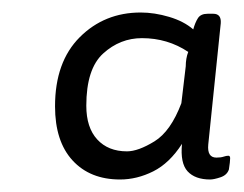

<svg xmlns="http://www.w3.org/2000/svg" viewBox="-20 -728 390 307"><path d="M172 -441Q124 -441 96 -471.5Q68 -502 68 -558Q68 -629 107.5 -668.5Q147 -708 205 -708Q227 -708 250.5 -701Q274 -694 289 -681Q292 -692 296.5 -699Q301 -706 312 -706H321Q334 -706 333 -691L313 -497Q311 -476 326 -476Q333 -476 337.5 -477.5Q342 -479 345 -479Q348 -479 348 -475Q348 -473 347.5 -468Q347 -463 346 -457Q343 -448 332.5 -444.5Q322 -441 316 -441Q292 -441 280 -454Q268 -467 271 -498Q251 -467 225 -454Q199 -441 172 -441ZM183 -486Q201 -486 227 -502Q253 -518 270 -563L277 -622Q277 -628 278 -634Q279 -640 281 -645Q248 -667 207 -667Q172 -667 145 -642.5Q118 -618 118 -559Q118 -524 135.5 -505Q153 -486 183 -486Z"/></svg>

Font: Asap Semi Expanded Semi Expanded Regular
Style: Italic
Weight: 400
Width: 6
Italic angle: -6°
Designer: Pablo Cosgaya
Foundry: Omnibus-Type
Version: Version 3.001; ttfautohint (v1.8.4.7-5d5b)